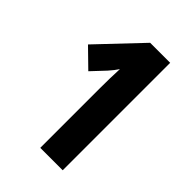

<svg xmlns="http://www.w3.org/2000/svg" viewBox="-210 -808 902 902"><g transform="rotate(45 240.5 -357.0)"><path d="M377 0V-714H244L43 -502L133 -414L195 -480C210 -497 222 -512 231 -526C229 -486 228 -444 228 -398V0Z"/></g></svg>

Font: Noto Sans Arabic UI XCn XBd
Style: Regular
Weight: 800
Width: 2
Designer: Monotype Design Team, Nadine Chahine and Nizar Qandah
Foundry: Monotype Imaging Inc.
Version: Version 2.010